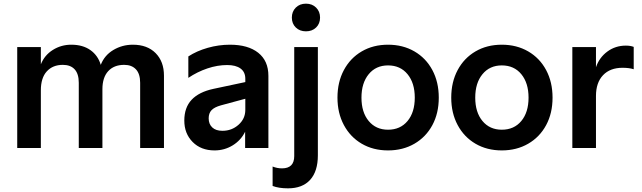

<svg xmlns="http://www.w3.org/2000/svg" viewBox="-20 -808 3505 1048"><path d="M74 -551H203V-457Q223 -507 268.5 -535.5Q314 -564 369 -564Q432 -564 473.5 -534.5Q515 -505 530 -454Q550 -506 598.5 -535Q647 -564 705 -564Q784 -564 829.5 -518Q875 -472 875 -395V0H745V-356Q745 -405 722 -429.5Q699 -454 658 -454Q602 -454 570.5 -419.5Q539 -385 539 -321V0H410V-356Q410 -405 387.5 -429.5Q365 -454 323 -454Q268 -454 235.5 -418.5Q203 -383 203 -315V0H74Z M986 -150Q986 -221 1026 -263.5Q1066 -306 1145 -323L1319 -360V-378Q1319 -415 1293 -434Q1267 -453 1220 -453Q1167 -453 1112 -434.5Q1057 -416 1008 -383V-500Q1054 -530 1114 -547Q1174 -564 1235 -564Q1334 -564 1389.5 -520Q1445 -476 1445 -394V0H1318V-89Q1295 -42 1250 -14.5Q1205 13 1151 13Q1077 13 1031.5 -33Q986 -79 986 -150ZM1194 -94Q1245 -94 1282 -127Q1319 -160 1319 -208V-269L1186 -233Q1150 -223 1134.5 -206.5Q1119 -190 1119 -162Q1119 -131 1138.5 -112.5Q1158 -94 1194 -94Z M1468 207V101Q1493 111 1519 111Q1586 111 1586 44V-551H1715V40Q1715 127 1673 173.5Q1631 220 1552 220Q1502 220 1468 207ZM1573 -712Q1573 -745 1594.5 -766.5Q1616 -788 1650 -788Q1684 -788 1705.5 -766.5Q1727 -745 1727 -712Q1727 -679 1705.5 -658Q1684 -637 1650 -637Q1616 -637 1594.5 -658Q1573 -679 1573 -712Z M1822 -275Q1822 -360 1857 -425.5Q1892 -491 1954.5 -527.5Q2017 -564 2098 -564Q2179 -564 2242 -527.5Q2305 -491 2340 -425.5Q2375 -360 2375 -275Q2375 -190 2340 -125Q2305 -60 2242 -23.5Q2179 13 2098 13Q2017 13 1954.5 -23.5Q1892 -60 1857 -125.5Q1822 -191 1822 -275ZM2098 -100Q2165 -100 2204.5 -147.5Q2244 -195 2244 -275Q2244 -355 2204.5 -403Q2165 -451 2098 -451Q2032 -451 1992.5 -403Q1953 -355 1953 -275Q1953 -195 1992.5 -147.5Q2032 -100 2098 -100Z M2443 -275Q2443 -360 2478 -425.5Q2513 -491 2575.5 -527.5Q2638 -564 2719 -564Q2800 -564 2863 -527.5Q2926 -491 2961 -425.5Q2996 -360 2996 -275Q2996 -190 2961 -125Q2926 -60 2863 -23.5Q2800 13 2719 13Q2638 13 2575.5 -23.5Q2513 -60 2478 -125.5Q2443 -191 2443 -275ZM2719 -100Q2786 -100 2825.5 -147.5Q2865 -195 2865 -275Q2865 -355 2825.5 -403Q2786 -451 2719 -451Q2653 -451 2613.5 -403Q2574 -355 2574 -275Q2574 -195 2613.5 -147.5Q2653 -100 2719 -100Z M3104 -551H3233V-441Q3251 -494 3295 -526.5Q3339 -559 3396 -559Q3422 -559 3439 -552V-430Q3415 -438 3378 -438Q3310 -438 3271.5 -397.5Q3233 -357 3233 -284V0H3104Z"/></svg>

Font: Application Semibold
Style: Regular
Weight: 600
Designer: Wei Huang
Foundry: Wei Huang
Version: Version 0.012